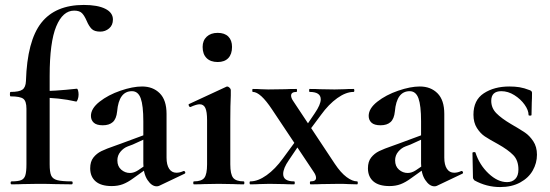

<svg xmlns="http://www.w3.org/2000/svg" viewBox="-20 -746 2227 777"><path d="M27 -12Q53 -12 65.5 -17Q78 -22 82.5 -36.5Q87 -51 87 -81V-306Q87 -337 74 -346.5Q61 -356 23 -356Q20 -356 20 -365Q20 -374 23 -374Q58 -374 71 -383.5Q84 -393 85 -418Q90 -581 147 -653.5Q204 -726 319 -726Q375 -726 406 -710.5Q437 -695 437 -667Q437 -644 421.5 -631Q406 -618 386 -618Q362 -618 351 -629Q340 -640 331 -661Q322 -682 312 -692.5Q302 -703 280 -703Q234 -703 207.5 -639Q181 -575 181 -439V-81Q181 -50 187 -36Q193 -22 211.5 -17Q230 -12 270 -12Q274 -12 274 -6Q274 0 270 0L201 -1Q178 -2 133 -2L72 -1Q56 0 27 0Q23 0 23 -6Q23 -12 27 -12ZM138 -351V-377Q199 -377 291 -387Q294 -387 296 -379.5Q298 -372 298 -363Q298 -353 294.5 -343.5Q291 -334 288 -335Q219 -351 138 -351Z M614 8Q594 8 577 -17.5Q560 -43 560 -85V-255Q560 -319 549.5 -348Q539 -377 514 -377Q461 -377 454 -295Q451 -265 436.5 -252Q422 -239 396 -239Q371 -239 359.5 -249.5Q348 -260 348 -277Q348 -307 383 -334.5Q418 -362 467.5 -379Q517 -396 555 -396Q599 -396 626.5 -368.5Q654 -341 654 -285V-108Q654 -79 664.5 -63Q675 -47 694 -47Q708 -47 723 -54H724Q728 -54 729.5 -49.5Q731 -45 727 -43L624 6Q620 8 614 8ZM345 -65Q345 -92 358 -108.5Q371 -125 390.5 -134.5Q410 -144 445 -156L470 -165L570 -202L574 -187L517 -161Q514 -160 497 -153.5Q480 -147 467.5 -132Q455 -117 455 -97Q455 -73 470.5 -59.5Q486 -46 506 -46Q522 -46 539 -57L589 -91L590 -75L520 -25Q497 -8 477 -0.5Q457 7 432 7Q389 7 367 -12Q345 -31 345 -65Z M765 -12Q796 -12 807 -26.5Q818 -41 818 -81V-260Q818 -294 811 -309Q804 -324 788 -324Q775 -324 751 -313H750Q746 -313 744 -318.5Q742 -324 745 -325L896 -395L899 -396Q904 -396 909 -391Q914 -386 914 -382V-360Q912 -320 912 -262V-81Q912 -41 923.5 -26.5Q935 -12 966 -12Q969 -12 969 -6Q969 0 966 0Q940 0 925 -1L865 -2L806 -1Q791 0 765 0Q762 0 762 -6Q762 -12 765 -12ZM800 -556Q800 -582 816.5 -597.5Q833 -613 861 -613Q889 -613 904 -598Q919 -583 919 -556Q919 -527 904 -511Q889 -495 861 -495Q832 -495 816 -511Q800 -527 800 -556Z M1237 -12Q1259 -12 1259 -26Q1259 -37 1249 -51L1081 -303Q1034 -374 1003 -374Q1001 -374 1001 -380Q1001 -386 1003 -386Q1024 -386 1034 -385L1065 -384L1135 -385Q1151 -386 1180 -386Q1182 -386 1182 -380Q1182 -374 1180 -374Q1158 -374 1158 -359Q1158 -349 1168 -335L1335 -83Q1359 -47 1382.5 -29.5Q1406 -12 1425 -12Q1428 -12 1428 -6Q1428 0 1425 0L1389 -1Q1376 -2 1352 -2L1281 -1Q1265 0 1237 0Q1234 0 1234 -6Q1234 -12 1237 -12ZM993 -12Q1024 -12 1059 -37Q1094 -62 1125 -105L1191 -195L1205 -181L1149 -98Q1126 -65 1126 -42Q1126 -12 1170 -12Q1173 -12 1173 -6Q1173 0 1170 0Q1143 0 1130 -1L1070 -2L1029 -1Q1018 0 993 0Q990 0 990 -6Q990 -12 993 -12ZM1198 -205 1254 -288Q1278 -323 1278 -344Q1278 -374 1233 -374Q1231 -374 1231 -380Q1231 -386 1233 -386Q1260 -386 1274 -385L1334 -384L1375 -385Q1386 -386 1411 -386Q1414 -386 1414 -380Q1414 -374 1411 -374Q1380 -374 1345 -349Q1310 -324 1279 -281L1212 -191Z M1738 8Q1718 8 1701 -17.5Q1684 -43 1684 -85V-255Q1684 -319 1673.5 -348Q1663 -377 1638 -377Q1585 -377 1578 -295Q1575 -265 1560.5 -252Q1546 -239 1520 -239Q1495 -239 1483.5 -249.5Q1472 -260 1472 -277Q1472 -307 1507 -334.5Q1542 -362 1591.5 -379Q1641 -396 1679 -396Q1723 -396 1750.5 -368.5Q1778 -341 1778 -285V-108Q1778 -79 1788.5 -63Q1799 -47 1818 -47Q1832 -47 1847 -54H1848Q1852 -54 1853.5 -49.5Q1855 -45 1851 -43L1748 6Q1744 8 1738 8ZM1469 -65Q1469 -92 1482 -108.5Q1495 -125 1514.5 -134.5Q1534 -144 1569 -156L1594 -165L1694 -202L1698 -187L1641 -161Q1638 -160 1621 -153.5Q1604 -147 1591.5 -132Q1579 -117 1579 -97Q1579 -73 1594.5 -59.5Q1610 -46 1630 -46Q1646 -46 1663 -57L1713 -91L1714 -75L1644 -25Q1621 -8 1601 -0.5Q1581 7 1556 7Q1513 7 1491 -12Q1469 -31 1469 -65Z M2048 -244Q2086 -222 2104.5 -209.5Q2123 -197 2138 -174.5Q2153 -152 2153 -120Q2153 -86 2136 -56Q2119 -26 2085 -7.5Q2051 11 2004 11Q1949 11 1900 -16Q1894 -22 1894 -28L1892 -127Q1892 -130 1897.5 -130.5Q1903 -131 1904 -129Q1920 -79 1957 -44Q1994 -9 2032 -9Q2053 -9 2065.5 -22Q2078 -35 2078 -60Q2078 -97 2057 -118.5Q2036 -140 1995 -163Q1960 -182 1942 -194Q1924 -206 1910 -228Q1896 -250 1896 -282Q1896 -341 1938 -368.5Q1980 -396 2041 -396Q2064 -396 2082.5 -393Q2101 -390 2124 -381Q2133 -378 2133 -370Q2133 -345 2132 -331L2131 -281Q2131 -278 2125 -278Q2119 -278 2119 -281Q2119 -300 2103 -322.5Q2087 -345 2061.5 -361Q2036 -377 2009 -377Q1968 -377 1968 -338Q1968 -309 1988.5 -288Q2009 -267 2048 -244Z"/></svg>

Font: Cormorant Garamond
Style: Bold
Weight: 700
Designer: Christian Thalmann (Catharsis Fonts)
Foundry: Catharsis Fonts
Version: Version 4.000